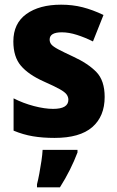

<svg xmlns="http://www.w3.org/2000/svg" viewBox="-20 -579 501 820"><path d="M427 -165Q427 -82 374 -36Q321 10 213 10Q162 10 120.5 3Q79 -4 38 -21V-159Q79 -138 125 -126Q171 -114 207 -114Q272 -114 272 -153Q272 -165 264.5 -175.5Q257 -186 234.5 -198.5Q212 -211 167 -231Q102 -260 69.5 -298Q37 -336 37 -402Q37 -479 92.5 -519Q148 -559 241 -559Q290 -559 333 -548Q376 -537 422 -515L377 -402Q343 -419 308.5 -430Q274 -441 244 -441Q192 -441 192 -410Q192 -398 199.5 -389Q207 -380 228.5 -368.5Q250 -357 293 -337Q356 -308 391.5 -271.5Q427 -235 427 -165ZM311 72Q297 109 278.5 146Q260 183 236 221H138V208Q143 189 148 162Q153 135 157 108Q161 81 162 61H311Z"/></svg>

Font: Noto Sans Ethiopic SemiCondensed ExtraBold
Style: Regular
Weight: 800
Width: 4
Designer: Monotype Design Team
Foundry: Monotype Imaging Inc.
Version: Version 2.102; ttfautohint (v1.8.4.7-5d5b)